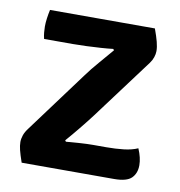

<svg xmlns="http://www.w3.org/2000/svg" viewBox="-63 -554 574 613"><g transform="rotate(10 224.0 -248.0)"><path d="M195 -308.5Q212 -332 234.5 -357.8Q257 -383.5 274.5 -404.5L271.5 -408.5Q255.5 -406.5 232.8 -405Q210 -403.5 186 -402.5Q162 -401.5 142.5 -401.5H48.5Q46 -411 45 -421.5Q44 -432 44 -441Q44 -453.5 46 -468Q48 -482.5 51 -496H391Q400 -471.5 404.2 -455Q408.5 -438.5 408.5 -425.5Q408.5 -416 405 -405.5Q401.5 -395 394.5 -385.5L248 -189Q231 -166.5 210.2 -141Q189.5 -115.5 171 -94.5L174 -90.5Q197.5 -92.5 220.2 -94Q243 -95.5 261.5 -95.5H304Q333.5 -95.5 360 -98.5Q386.5 -101.5 405.5 -110Q418 -81 418 -57Q418 -31 402.5 -15.5Q387 0 346 0H46.5Q38 -24.5 34.5 -38.8Q31 -53 31 -64.5Q31 -75 35 -86.8Q39 -98.5 49.5 -112Z"/></g></svg>

Font: Signika Negative Light SemiBold
Style: Regular
Weight: 600
Version: Version 2.001